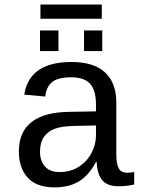

<svg xmlns="http://www.w3.org/2000/svg" viewBox="-20 -809 640 839"><path d="M537.6 -54.2Q550.3 -54.2 566.4 -57.6V-2.9Q533.2 4.9 498.5 4.9Q449.7 4.9 427.5 -20.8Q405.3 -46.4 402.3 -101.1H399.4Q367.7 -42 324.5 -16.1Q281.2 9.8 217.8 9.8Q140.6 9.8 101.6 -32.2Q62.5 -74.2 62.5 -147.5Q62.5 -317.9 284.2 -320.3L399.4 -322.3V-351.1Q399.4 -415 373.5 -443.1Q347.7 -471.2 291 -471.2Q233.4 -471.2 208 -450.7Q182.6 -430.2 177.7 -387.2L85.9 -395.5Q108.4 -538.1 292.5 -538.1Q390.1 -538.1 439.2 -492.4Q488.3 -446.8 488.3 -360.4V-132.8Q488.3 -93.8 498.5 -74Q508.8 -54.2 537.6 -54.2ZM240.2 -57.1Q287.1 -57.1 323.2 -79.6Q359.4 -102.1 379.4 -139.6Q399.4 -177.2 399.4 -217.3V-260.7L306.6 -258.8Q249 -257.8 218.8 -246.1Q188.5 -234.4 171.6 -210.2Q154.8 -186 154.8 -146Q154.8 -106 176.5 -81.5Q198.2 -57.1 240.2 -57.1ZM347.2 -585.9V-675.8H426.8V-585.9ZM154.8 -585.9V-675.8H235.4V-585.9ZM424.8 -727.1H156.7V-789.1H424.8Z"/></svg>

Font: Cousine
Style: Regular
Weight: 400
Monospace: yes
Designer: Steve Matteson
Foundry: Ascender Corporation
Version: Version 1.20